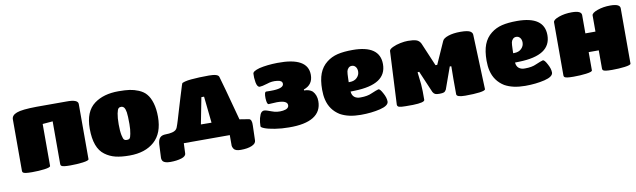

<svg xmlns="http://www.w3.org/2000/svg" viewBox="-43 -1108 5826 1759"><g transform="rotate(-10 2870.5 -228.5)"><path d="M80.1 -23.9V-502.9Q80.1 -541 128.9 -559.1Q175.3 -577.6 314 -579.1H591.8Q699.2 -580.6 699.2 -537.1V-23.9Q699.2 -10.3 641.1 -2.9Q586.4 3.9 525.9 3.9Q488.8 3.9 469.2 1Q449.7 -2 442.9 -7.6Q436 -13.2 436 -23.9V-421.9L341.8 -414.1V-23.9Q341.8 -10.3 286.1 -2.9Q234.4 3.9 170.9 3.9Q132.8 3.9 113 1Q93.3 -2 86.7 -7.6Q80.1 -13.2 80.1 -23.9Z M1076.7 8.8Q999.5 8.8 946 -4.4Q892.6 -17.6 849.6 -49.8Q758.8 -115.2 758.8 -295.9Q758.8 -456.1 851.6 -524.9Q938 -588.9 1076.7 -588.9Q1139.6 -588.9 1180.7 -583Q1221.7 -577.1 1262.7 -560.1Q1308.6 -540.5 1332.5 -511.2Q1360.8 -479 1377.2 -423.8Q1393.6 -368.7 1393.6 -295.9Q1393.6 -143.1 1307.6 -66.9Q1222.7 8.8 1076.7 8.8ZM1103.5 -431.2Q1092.8 -443.4 1077.4 -444.1Q1062 -444.8 1052.7 -436Q1042.5 -428.7 1034.7 -389.9Q1026.9 -351.1 1026.9 -289.1Q1026.9 -227.1 1034.7 -188.7Q1042.5 -150.4 1052.7 -143.1Q1061 -136.2 1076.7 -136.2Q1094.2 -136.2 1102.5 -144.5Q1110.8 -152.8 1116.7 -186Q1124.5 -224.1 1124.5 -275.9Q1124.5 -353 1119.6 -384.8Q1114.7 -416.5 1103.5 -431.2Z M1816.4 -403.8 1768.6 -158.2 1867.2 -157.2 1841.3 -403.8ZM2012.2 -16.1H1584.5L1580.6 79.1Q1580.6 90.8 1569.6 101.3Q1558.6 111.8 1537.6 118.2Q1492.7 131.8 1435.5 131.8Q1382.3 131.8 1365.2 111.8Q1354 96.2 1355.5 75.2L1361.3 -47.9Q1364.3 -86.9 1381.8 -106Q1399.4 -125 1436.5 -125Q1468.8 -125 1496.6 -131.8Q1533.7 -140.6 1544.4 -168Q1554.7 -194.3 1565.9 -231.7Q1577.1 -269 1595 -329.3Q1612.8 -389.6 1628.4 -439.9Q1636.7 -465.8 1645.8 -496.1Q1654.8 -526.4 1659.4 -540.5Q1664.1 -554.7 1665.5 -557.1Q1666 -563.5 1693.1 -570.6Q1720.2 -577.6 1751.5 -580.1Q1823.2 -586.9 1918.5 -586.9Q2003.9 -586.9 2011.2 -557.1Q2027.8 -504.9 2124.5 -143.1Q2169.9 -135.3 2212.4 -128.9Q2238.3 -121.6 2235.4 -65.9L2231.4 71.8Q2231.4 100.6 2191.9 117.7Q2152.3 134.8 2088.4 134.8Q2038.1 134.8 2023.4 111.8Q2012.2 93.3 2012.2 83Z M2753.4 -310.1V-300.8Q2802.2 -300.8 2831.1 -275.9Q2865.2 -238.8 2865.2 -182.1Q2865.2 -85.9 2787.6 -37.6Q2710 10.7 2559.1 8.8Q2491.7 8.8 2429.4 -1.2Q2367.2 -11.2 2334 -24.4Q2300.8 -37.6 2303.2 -47.9Q2303.2 -84 2312 -121.1Q2322.8 -159.7 2334 -170.9Q2346.2 -183.1 2360.4 -183.1Q2379.4 -183.1 2427.2 -164.1Q2476.6 -144.5 2531.2 -151.9Q2586.4 -159.2 2586.4 -193.8Q2586.4 -237.8 2489.3 -237.8L2413.1 -233.9Q2396 -232.4 2393.1 -291Q2391.6 -351.1 2410.2 -351.1Q2448.7 -349.6 2480 -351.1Q2573.2 -355.5 2573.2 -395Q2573.2 -425.8 2525.4 -430.2Q2477.1 -436.5 2430.2 -419.9Q2380.4 -404.8 2360.4 -404.8Q2336.9 -404.8 2328.1 -451.2Q2320.3 -499.5 2323.2 -532.2Q2323.2 -555.2 2387.2 -573.2Q2460 -590.3 2555.2 -591.8Q2839.4 -596.2 2839.4 -431.2Q2839.4 -338.9 2753.4 -310.1Z M3271.5 -386.2Q3271.5 -414.1 3257.1 -430.9Q3242.7 -447.8 3220.2 -446.8Q3203.1 -446.3 3191.2 -434.1Q3179.2 -421.9 3175.3 -404.8Q3171.4 -386.7 3170.4 -339.8L3169.4 -304.2H3179.2Q3222.2 -304.2 3246.8 -328.9Q3271.5 -353.5 3271.5 -386.2ZM3210.4 -217.8 3171.4 -216.8Q3174.3 -181.2 3196 -164.1Q3217.8 -147 3253.4 -147.9Q3317.4 -147.9 3357.4 -167Q3375.5 -175.3 3399.4 -184.1Q3423.3 -192.9 3426.3 -192.9Q3441.4 -192.9 3465.3 -147Q3489.3 -104 3489.3 -67.9Q3487.8 -29.3 3408.2 -9.8Q3326.7 9.8 3227.5 9.8Q3112.8 9.8 3037.6 -32.2Q2950.7 -85.9 2927.2 -186Q2917.5 -227.1 2917.5 -277.8Q2917.5 -368.7 2940.4 -428.2Q2963.4 -487.8 3012.2 -525.9Q3056.6 -561 3114 -575Q3171.4 -588.9 3254.4 -588.9Q3507.3 -588.9 3507.3 -413.1Q3507.3 -318.4 3433.3 -270Q3359.4 -221.7 3210.4 -217.8Z M4368.7 -529.8 4387.7 -24.9Q4387.7 -11.2 4333.5 -3.9Q4282.7 2.9 4199.7 2.9Q4119.6 2.9 4119.6 -24.9Q4118.2 -183.6 4120.6 -284.2L4106.4 -286.1L4033.7 -83Q4024.4 -65.9 4012 -60.5Q3999.5 -55.2 3969.7 -55.2Q3942.4 -55.2 3930.2 -61Q3918 -66.9 3908.7 -83L3821.8 -286.1L3806.6 -284.2Q3816.9 -204.1 3819.3 -171.9Q3824.2 -114.3 3822.8 -24.9Q3822.8 0 3713.4 2.9H3644.5Q3600.1 2.9 3583.5 -2.9Q3567.4 -9.8 3567.4 -24.9L3591.8 -520Q3593.3 -536.6 3626 -552Q3658.7 -567.4 3698.5 -575.2Q3738.3 -583 3768.6 -583Q3820.3 -583 3847.2 -573.5Q3874 -564 3887.7 -536.1L3979.5 -319.8H3995.6L4087.4 -525.9Q4096.7 -549.8 4143.1 -565.4Q4189.5 -581.1 4257.3 -581.1Q4292.5 -581.1 4315.9 -576.9Q4339.4 -572.8 4350.1 -564.9Q4360.8 -557.1 4364.7 -549.1Q4368.7 -541 4368.7 -529.8Z M4801.3 -386.2Q4801.3 -414.1 4786.9 -430.9Q4772.5 -447.8 4750 -446.8Q4732.9 -446.3 4720.9 -434.1Q4709 -421.9 4705.1 -404.8Q4701.2 -386.7 4700.2 -339.8L4699.2 -304.2H4709Q4752 -304.2 4776.6 -328.9Q4801.3 -353.5 4801.3 -386.2ZM4740.2 -217.8 4701.2 -216.8Q4704.1 -181.2 4725.8 -164.1Q4747.6 -147 4783.2 -147.9Q4847.2 -147.9 4887.2 -167Q4905.3 -175.3 4929.2 -184.1Q4953.1 -192.9 4956.1 -192.9Q4971.2 -192.9 4995.1 -147Q5019 -104 5019 -67.9Q5017.6 -29.3 4938 -9.8Q4856.4 9.8 4757.3 9.8Q4642.6 9.8 4567.4 -32.2Q4480.5 -85.9 4457 -186Q4447.3 -227.1 4447.3 -277.8Q4447.3 -368.7 4470.2 -428.2Q4493.2 -487.8 4542 -525.9Q4586.4 -561 4643.8 -575Q4701.2 -588.9 4784.2 -588.9Q5037.1 -588.9 5037.1 -413.1Q5037.1 -318.4 4963.1 -270Q4889.2 -221.7 4740.2 -217.8Z M5117.2 -23.9V-518.1Q5117.2 -541.5 5171.9 -561Q5225.6 -580.1 5292 -580.1Q5382.3 -580.1 5382.3 -538.1V-368.2H5476.1V-518.1Q5476.1 -541.5 5531.2 -561Q5585 -580.1 5650.9 -580.1Q5741.2 -580.1 5741.2 -538.1V-23.9Q5741.2 -10.3 5683.1 -2.9Q5628.4 3.9 5566.9 3.9Q5528.8 3.9 5509 1Q5489.3 -2 5482.7 -7.6Q5476.1 -13.2 5476.1 -23.9V-193.8H5382.3V-23.9Q5382.3 -10.3 5324.2 -2.9Q5271 3.9 5208 3.9Q5169.9 3.9 5150.1 1Q5130.4 -2 5123.8 -7.6Q5117.2 -13.2 5117.2 -23.9Z"/></g></svg>

Font: GGS TheRock Black
Style: Regular
Weight: 900
Designer: Rodrigo Fuenzalida (2012); Goodgame Studios (2014)
Foundry: Rodrigo Fuenzalida,2012;  GGS,2014
Version: Version 1.002 | FøM Mod